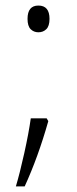

<svg xmlns="http://www.w3.org/2000/svg" viewBox="-20 -542 278 691"><path d="M147.9 -116.2 153.8 -106Q117.2 23.4 68.8 128.9H37.1Q51.3 81.5 67.4 9Q83.5 -63.5 90.8 -116.2ZM79.1 -474.1Q79.1 -522 118.2 -522Q158.2 -522 158.2 -474.1Q158.2 -448.2 146.7 -437Q135.3 -425.8 118.2 -425.8Q101.6 -425.8 90.3 -437Q79.1 -448.2 79.1 -474.1Z"/></svg>

Font: Zoram GWeb Light
Style: Regular
Weight: 300
Foundry: Ascender Corporation
Version: Version 1.000